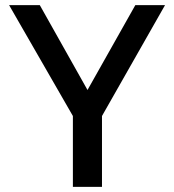

<svg xmlns="http://www.w3.org/2000/svg" viewBox="-20 -731 681 751"><path d="M265.1 -277.3 15.6 -710.9H135.7L333 -359.9H311.5L509.3 -710.9H625.5L378.9 -277.3V0H265.1Z"/></svg>

Font: Monda Medium
Style: Regular
Weight: 500
Designer: Vernon Adams
Foundry: Vernon Adams
Version: Version 2.200